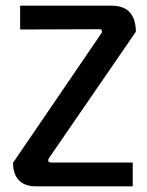

<svg xmlns="http://www.w3.org/2000/svg" viewBox="-20 -656 520 677"><path d="M448 -83V1H107Q67 1 46.5 -20.5Q26 -42 26 -82L337 -538Q341 -544 339 -548.5Q337 -553 330 -553L51 -552V-636H372Q418 -636 438.5 -611.5Q459 -587 459 -544L153 -99Q149 -93 150.5 -88Q152 -83 159 -83Z"/></svg>

Font: Gemunu Libre ExtraLight SemiBold
Style: Regular
Weight: 600
Version: Version 1.100